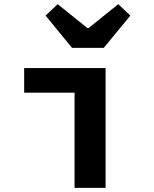

<svg xmlns="http://www.w3.org/2000/svg" viewBox="-20 -902 740 922"><path d="M199 -827 326 -672H478L606 -827L548 -882L405 -767H400L257 -882ZM338 -457V0H487V-575H96V-457Z"/></svg>

Font: Kawkab Mono
Style: Bold
Weight: 700
Monospace: yes
Designer: Abdullah Arif
Foundry: Abdullah Arif
Version: Version 1.000;PS 000.500;hotconv 1.0.88;makeotf.lib2.5.64775